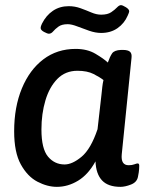

<svg xmlns="http://www.w3.org/2000/svg" viewBox="-20 -719 585 746"><path d="M170 -588Q164 -588 151 -595Q138 -602 138 -610Q138 -614 139.5 -618.5Q141 -623 143 -627Q159 -659 185.5 -677Q212 -695 247 -695Q271 -695 293 -687Q315 -679 335 -670.5Q355 -662 373 -662Q398 -662 412 -671.5Q426 -681 434.5 -690Q443 -699 450 -699Q456 -699 469 -691Q482 -683 482 -675Q482 -671 476 -658Q463 -628 436.5 -609.5Q410 -591 373 -591Q351 -591 326.5 -599.5Q302 -608 280 -616.5Q258 -625 243 -625Q220 -625 207 -615.5Q194 -606 186.5 -597Q179 -588 170 -588ZM201 7Q164 7 125.5 -13Q87 -33 61 -80Q35 -127 35 -209Q35 -303 65 -375.5Q95 -448 148.5 -488.5Q202 -529 274 -529Q319 -529 351 -510Q383 -491 399 -476Q407 -499 415.5 -511.5Q424 -524 450 -525H458Q477 -525 485 -518Q493 -511 491 -494L453 -119Q449 -77 480 -77Q493 -77 502 -80.5Q511 -84 515 -84Q521 -84 521 -75Q521 -73 520.5 -62Q520 -51 516 -32Q512 -11 489 -2Q466 7 448 7Q400 7 376.5 -18Q353 -43 351 -92Q323 -41 283.5 -17Q244 7 201 7ZM231 -80Q261 -80 297 -110Q333 -140 359 -217L374 -349Q376 -368 377.5 -381.5Q379 -395 382 -408Q368 -419 343.5 -431.5Q319 -444 281 -444Q234 -444 203 -412.5Q172 -381 156.5 -329Q141 -277 141 -216Q141 -141 166.5 -110.5Q192 -80 231 -80Z"/></svg>

Font: Asap Medium
Style: Italic
Weight: 500
Italic angle: -6°
Designer: Pablo Cosgaya
Foundry: Omnibus-Type
Version: Version 3.001; ttfautohint (v1.8.3)